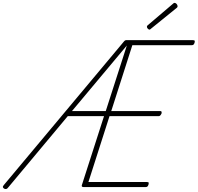

<svg xmlns="http://www.w3.org/2000/svg" viewBox="-72 -1295 1368 1329"><path d="M935 0H509Q499 0 495.5 -3.5Q492 -7 495 -15L648 -491H397L-14 1Q-21 11 -28 13Q-35 15 -43 11Q-51 6 -52 0Q-53 -6 -44 -16L786 -1008Q791 -1014 795.5 -1016Q800 -1018 810 -1017H1263Q1274 -1017 1275.5 -1012.5Q1277 -1008 1275 -1000Q1272 -990 1267.5 -986Q1263 -982 1253 -982H844L698 -526H1039Q1044 -526 1046 -522Q1048 -518 1046 -509Q1041 -499 1036.5 -495Q1032 -491 1027 -491H686L540 -35H945Q956 -35 957 -30.5Q958 -26 956 -18Q953 -8 948.5 -4Q944 0 935 0ZM426 -526H660L806 -980ZM963 -1090Q957 -1090 951 -1096.5Q945 -1103 945 -1109Q945 -1111 945.5 -1113.5Q946 -1116 948 -1118L1123 -1267Q1127 -1270 1129.5 -1272.5Q1132 -1275 1136 -1275Q1141 -1275 1146 -1271.5Q1151 -1268 1154 -1262.5Q1157 -1257 1157 -1252Q1157 -1249 1156.5 -1247Q1156 -1245 1153 -1242L974 -1097Q970 -1094 968 -1092Q966 -1090 963 -1090Z"/></svg>

Font: Playwrite CO Thin
Style: Regular
Weight: 250
Version: Version 1.002